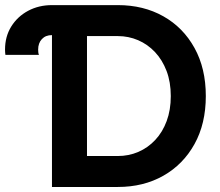

<svg xmlns="http://www.w3.org/2000/svg" viewBox="-20 -743 874 763"><path d="M134.8 -524.9Q132.8 -529.5 132.2 -534.9Q131.6 -540.3 131.6 -545.9Q131.6 -571.8 146.4 -587.6Q161.1 -603.5 186.5 -603.5Q197.8 -603.5 206.1 -600.3V-721.7Q201.4 -722.4 196.4 -722.5Q191.4 -722.7 186.5 -722.7Q134.3 -722.7 92 -700.2Q49.8 -677.7 24.9 -637.9Q0 -598.1 0 -545.9Q0 -540.5 0.4 -535.3Q0.7 -530 1.5 -524.9ZM325.7 -599.6H448.2Q490.7 -599.6 528.8 -583.3Q566.9 -566.9 596.1 -535.9Q625.2 -504.9 642 -460.8Q658.7 -416.7 658.7 -361.3Q658.7 -305.9 642.3 -261.8Q626 -217.8 596.9 -186.8Q567.9 -155.8 529.8 -139.4Q491.7 -123 448.2 -123H325.7ZM448.2 0Q550.3 0 629.2 -44.7Q708 -89.4 752.9 -170.4Q797.9 -251.5 797.9 -361.3Q797.9 -471.2 752.9 -552.5Q708 -633.8 629.2 -678.2Q550.3 -722.7 448.2 -722.7H186.5V0H288.6Z"/></svg>

Font: Giphurs
Style: Regular
Weight: 400
Version: Version 2.010